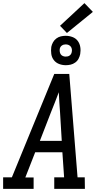

<svg xmlns="http://www.w3.org/2000/svg" viewBox="-30 -1208 650 1228"><path d="M-10 0V-74H46L317 -735H413L466 -74H512L513 0H317V-74H380L369 -234H195L132 -73H185V0ZM225 -307H365L354 -490Q351 -522 349.5 -554Q348 -586 346 -618Q334 -586 321.5 -554Q309 -522 296 -490ZM391 -791Q368 -791 347.5 -799Q327 -807 314 -824Q301 -841 298 -863Q295 -885 298 -908Q301 -923 309 -937.5Q317 -952 330.5 -962Q344 -972 359.5 -975.5Q375 -979 390 -979Q413 -979 434 -971Q455 -963 467.5 -946Q480 -929 483.5 -907Q487 -885 483 -862Q480 -847 472.5 -832.5Q465 -818 451 -808Q437 -798 421.5 -794.5Q406 -791 391 -791ZM390 -846Q397 -846 403.5 -847.5Q410 -849 415.5 -853Q421 -857 424.5 -863Q428 -869 429 -876Q431 -885 429.5 -894Q428 -903 422.5 -910Q417 -917 408.5 -920.5Q400 -924 391 -924Q384 -924 378 -922.5Q372 -921 366 -917Q360 -913 356.5 -907Q353 -901 352 -894Q351 -885 352.5 -876Q354 -867 359 -860Q364 -853 372.5 -849.5Q381 -846 390 -846ZM398 -997 354 -1043 510 -1188 564 -1132Z"/></svg>

Font: Iosevka Plex Etoile
Style: Italic
Weight: 400
Italic angle: -9°
Designer: Belleve Invis
Foundry: Belleve Invis
Version: Version 25.1.1; ttfautohint (v1.8.4)